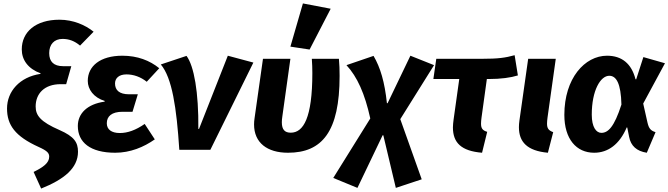

<svg xmlns="http://www.w3.org/2000/svg" viewBox="-20 -874 3899 1120"><path d="M205 -17C256 6 267 19 267 40C267 77 231 102 176 129L220 226C352 173 435 108 435 11C435 -44 412 -78 328 -115C215 -164 188 -201 188 -253C188 -327 238 -383 334 -383H366L396 -488H348C294 -488 267 -514 267 -564C267 -615 296 -647 345 -647C382 -647 415 -635 447 -608L526 -689C478 -728 407 -759 327 -759C187 -759 107 -687 107 -586C107 -524 144 -473 217 -446L216 -443C95 -425 21 -341 21 -241C21 -145 68 -79 205 -17Z M784 -324H733C676 -324 651 -348 651 -387C651 -418 674 -440 718 -440C758 -440 800 -426 836 -397L909 -476C854 -521 782 -549 694 -549C564 -549 492 -488 492 -402C492 -353 526 -305 591 -285L590 -281C489 -267 434 -212 434 -139C434 -44 506 17 652 17C740 17 819 -16 883 -61L824 -151C772 -115 725 -98 679 -98C630 -98 603 -119 603 -155C603 -195 631 -222 695 -222H753Z M1207 0 1458 -509 1309 -549 1141 -122H1137C1139 -336 1112 -489 1068 -548L918 -498C984 -420 1010 -246 1026 0Z M1786 -585 1909 -823 1747 -854 1674 -602ZM1799 -531C1801 -503 1802 -475 1802 -448C1802 -186 1750 -100 1676 -100C1642 -100 1624 -117 1624 -161C1624 -171 1625 -182 1627 -195L1674 -531H1514L1465 -185C1463 -172 1462 -160 1462 -148C1462 -41 1539 17 1660 17C1859 17 1961 -106 1961 -431C1961 -466 1960 -500 1957 -531Z M2216 -85 2289 222 2440 172 2315 -179 2512 -494 2374 -549 2241 -272H2237C2224 -395 2199 -480 2159 -548L2001 -494C2064 -426 2108 -328 2140 -183L1924 164L2065 222L2212 -85Z M2830 -413C2902 -413 2959 -421 3001 -434L2982 -552C2928 -537 2887 -531 2791 -531H2525L2508 -413H2659L2626 -177C2624 -161 2622 -145 2622 -131C2622 -41 2671 7 2792 17L2822 -105C2795 -113 2786 -125 2786 -153C2786 -163 2787 -174 2789 -189L2820 -413Z M3222 -531H3061L3010 -171C3008 -157 3007 -144 3007 -132C3007 -46 3055 6 3176 17L3207 -103C3180 -113 3171 -125 3171 -153C3171 -163 3172 -174 3174 -189Z M3753 17 3804 -103C3775 -112 3765 -125 3757 -159L3732 -270L3859 -505L3733 -541L3691 -411C3690 -411 3688 -412 3687 -412C3664 -503 3607 -549 3521 -549C3391 -549 3272 -417 3272 -204C3272 -63 3342 17 3446 17C3527 17 3594 -32 3636 -131L3639 -130L3650 -75C3660 -23 3694 8 3753 17ZM3488 -99C3458 -99 3432 -132 3432 -205C3432 -347 3483 -432 3534 -432C3575 -432 3602 -388 3605 -264C3563 -133 3527 -99 3488 -99Z"/></svg>

Font: Fira Sans OT
Style: Bold Italic
Weight: 700
Italic angle: -8°
Designer: Carrois Corporate & Edenspiekermann
Foundry: Carrois Corporate GbR & Edenspiekermann AG
Version: Version 2.001